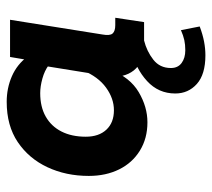

<svg xmlns="http://www.w3.org/2000/svg" viewBox="-50 -400 633 573"><g transform="rotate(-90 266.5 -113.5)"><path d="M188 10Q140 10 103.5 -12.5Q67 -35 47.5 -74.5Q28 -114 28 -165Q28 -233 54 -288.5Q80 -344 129 -377Q178 -410 249 -410Q290 -410 325.5 -394.5Q361 -379 384 -348L372 -335L383 -400H494L450 -124Q446 -102 453 -94Q460 -86 478 -86H500L487 0H426Q367 0 343 -30.5Q319 -61 326 -107L329 -126L344 -99Q322 -42 278 -16Q234 10 188 10ZM224 -90Q259 -90 291.5 -113.5Q324 -137 343 -183L332 -147L358 -308V-285Q342 -297 318.5 -303.5Q295 -310 275 -310Q234 -310 205 -293.5Q176 -277 160.5 -246.5Q145 -216 145 -174Q145 -135 166 -112.5Q187 -90 224 -90ZM388 183Q331 183 302.5 157.5Q274 132 274 93Q274 43 311 9Q348 -25 401 -37L432 0Q400 8 375 27.5Q350 47 350 80Q350 101 365 112Q380 123 403 123Q420 123 433.5 120Q447 117 463 110L474 166Q450 175 429 179Q408 183 388 183Z"/></g></svg>

Font: Rokkitt SemiBold
Style: Bold Italic
Weight: 700
Italic angle: -9°
Version: Version 3.103